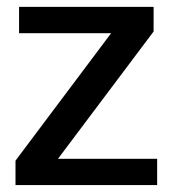

<svg xmlns="http://www.w3.org/2000/svg" viewBox="-20 -536 500 556"><path d="M435.1 0H24.9V-70.8L301.8 -439.9H35.2V-516.1H424.8V-444.8L147.9 -76.2H435.1Z"/></svg>

Font: Creato Display Medium
Style: Regular
Weight: 500
Version: Version 1.000